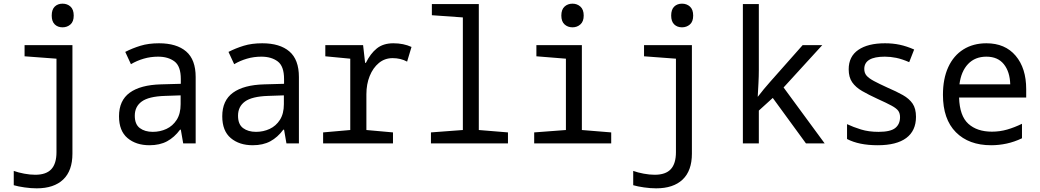

<svg xmlns="http://www.w3.org/2000/svg" viewBox="-20 -782 5670 1047"><path d="M321 -633Q295 -633 278.5 -649Q262 -665 262 -697Q262 -730 278.5 -746Q295 -762 321 -762Q347 -762 364.5 -746Q382 -730 382 -697Q382 -664 364 -648.5Q346 -633 321 -633ZM180 245Q149 245 114 240Q79 235 55 228V150Q80 159 112 165Q144 171 172 171Q232 171 260 140.5Q288 110 288 48V-462L114 -475V-536H375V56Q375 149 324.5 197Q274 245 180 245Z M795 10Q722 10 675.5 -29Q629 -68 629 -148Q629 -234 687.5 -276.5Q746 -319 858 -322L966 -325V-351Q966 -421 931.5 -447Q897 -473 842 -473Q801 -473 763.5 -462Q726 -451 694 -432L663 -499Q702 -519 746 -532.5Q790 -546 847 -546Q943 -546 995 -501.5Q1047 -457 1047 -362V0H979L966 -75H962Q931 -33 891 -11.5Q851 10 795 10ZM813 -63Q853 -63 887.5 -79Q922 -95 943.5 -128.5Q965 -162 965 -214V-262L878 -259Q791 -256 753 -228.5Q715 -201 715 -151Q715 -104 742.5 -83.5Q770 -63 813 -63Z M1358 10Q1285 10 1238.5 -29Q1192 -68 1192 -148Q1192 -234 1250.5 -276.5Q1309 -319 1421 -322L1529 -325V-351Q1529 -421 1494.5 -447Q1460 -473 1405 -473Q1364 -473 1326.5 -462Q1289 -451 1257 -432L1226 -499Q1265 -519 1309 -532.5Q1353 -546 1410 -546Q1506 -546 1558 -501.5Q1610 -457 1610 -362V0H1542L1529 -75H1525Q1494 -33 1454 -11.5Q1414 10 1358 10ZM1376 -63Q1416 -63 1450.5 -79Q1485 -95 1506.5 -128.5Q1528 -162 1528 -214V-262L1441 -259Q1354 -256 1316 -228.5Q1278 -201 1278 -151Q1278 -104 1305.5 -83.5Q1333 -63 1376 -63Z M1742 0V-60L1890 -73V-462L1754 -475V-536H1960L1971 -439H1975Q2000 -490 2035 -518Q2070 -546 2125 -546Q2153 -546 2177.5 -541Q2202 -536 2224 -526L2200 -446Q2165 -465 2121 -465Q2078 -465 2046 -438.5Q2014 -412 1996 -367.5Q1978 -323 1978 -268V-73L2123 -60V0Z M2330 0V-60L2504 -73V-687L2335 -699V-760H2591V-73L2750 -60V0Z M3102 -633Q3076 -633 3058.5 -649Q3041 -665 3041 -697Q3041 -730 3058.5 -746Q3076 -762 3102 -762Q3127 -762 3145 -746Q3163 -730 3163 -697Q3163 -665 3145 -649Q3127 -633 3102 -633ZM2893 0V-60L3066 -73V-462L2905 -475V-536H3153V-73L3313 -60V0Z M3699 -633Q3673 -633 3656.5 -649Q3640 -665 3640 -697Q3640 -730 3656.5 -746Q3673 -762 3699 -762Q3725 -762 3742.5 -746Q3760 -730 3760 -697Q3760 -664 3742 -648.5Q3724 -633 3699 -633ZM3558 245Q3527 245 3492 240Q3457 235 3433 228V150Q3458 159 3490 165Q3522 171 3550 171Q3610 171 3638 140.5Q3666 110 3666 48V-462L3492 -475V-536H3753V56Q3753 149 3702.5 197Q3652 245 3558 245Z M4031 0V-760H4118V-400Q4118 -367 4116 -329Q4114 -291 4112 -255H4113Q4130 -277 4145.5 -296Q4161 -315 4179 -335L4357 -536H4464L4253 -305L4477 0H4375L4194 -248L4118 -179V0Z M4766 10Q4664 10 4599 -24V-105Q4633 -89 4675 -76Q4717 -63 4771 -63Q4836 -63 4862 -84Q4888 -105 4888 -143Q4888 -164 4878.5 -177.5Q4869 -191 4842.5 -205.5Q4816 -220 4765 -243Q4717 -265 4681.5 -285.5Q4646 -306 4627 -333.5Q4608 -361 4608 -404Q4608 -474 4660.5 -510Q4713 -546 4806 -546Q4849 -546 4886.5 -538Q4924 -530 4965 -512L4938 -443Q4899 -460 4867.5 -466.5Q4836 -473 4805 -473Q4693 -473 4693 -406Q4693 -384 4705.5 -369.5Q4718 -355 4746 -340Q4774 -325 4820 -304Q4869 -283 4903.5 -263.5Q4938 -244 4956.5 -217Q4975 -190 4975 -145Q4975 -69 4922 -29.5Q4869 10 4766 10Z M5385 10Q5263 10 5192.5 -61Q5122 -132 5122 -265Q5122 -353 5151 -416Q5180 -479 5233.5 -512.5Q5287 -546 5359 -546Q5461 -546 5518.5 -478Q5576 -410 5576 -296V-250H5210Q5213 -150 5260.5 -107Q5308 -64 5389 -64Q5432 -64 5472 -75.5Q5512 -87 5553 -107V-28Q5511 -8 5469 1Q5427 10 5385 10ZM5489 -322Q5487 -391 5454 -432Q5421 -473 5359 -473Q5297 -473 5259 -433Q5221 -393 5212 -322Z"/></svg>

Font: Noto Sans Mono SemiCondensed
Style: Regular
Weight: 400
Width: 4
Designer: Monotype Design Team
Foundry: Monotype Imaging Inc.
Version: Version 2.014